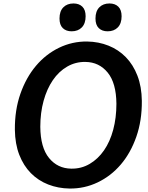

<svg xmlns="http://www.w3.org/2000/svg" viewBox="-20 -1088 856 1110"><path d="M394 -907Q362 -907 343 -925.5Q324 -944 324 -981Q324 -1023 346 -1045.5Q368 -1068 405 -1068Q437 -1068 456 -1049.5Q475 -1031 475 -994Q475 -952 453 -929.5Q431 -907 394 -907ZM602 -907Q570 -907 551 -925.5Q532 -944 532 -981Q532 -1023 554 -1045.5Q576 -1068 613 -1068Q645 -1068 664 -1049.5Q683 -1031 683 -994Q683 -952 661 -929.5Q639 -907 602 -907ZM382 2Q316 1 258.5 -21.5Q201 -44 158.5 -87Q116 -130 91.5 -193Q67 -256 66 -338Q65 -452 98 -546Q131 -640 188 -707.5Q245 -775 321.5 -812Q398 -849 484 -848Q550 -847 607.5 -824Q665 -801 707.5 -757.5Q750 -714 774.5 -650.5Q799 -587 800 -505Q801 -391 768 -297Q735 -203 678 -136.5Q621 -70 544.5 -33.5Q468 3 382 2ZM392 -113Q450 -112 498.5 -140.5Q547 -169 581.5 -219Q616 -269 634.5 -338Q653 -407 653 -488Q652 -608 602.5 -668.5Q553 -729 474 -730Q417 -731 368.5 -703Q320 -675 285.5 -624.5Q251 -574 232 -505Q213 -436 213 -355Q214 -235 263.5 -174.5Q313 -114 392 -113Z"/></svg>

Font: Lebkuchenwelt
Style: Regular
Weight: 400
Designer: Vernon Adams
Foundry: Gereon Berster
Version: Version 1.000;PS 001.001;hotconv 1.0.56 